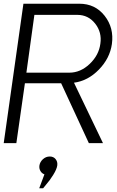

<svg xmlns="http://www.w3.org/2000/svg" viewBox="-33 -770 632 1033"><path d="M521 0H445L296 -322H101L55 0H-13L93 -750H394Q479 -750 530 -685Q581 -620 569 -533Q558 -456 499 -395.5Q440 -335 365 -325ZM340 -379Q400 -379 449.5 -426Q499 -473 507 -535Q516 -596 479 -643Q442 -690 383 -690H152L109 -379ZM206 168Q192 163 184.5 150Q177 137 179 121Q182 101 198 86.5Q214 72 235 72Q255 72 266.5 86.5Q278 101 275 121Q272 141 253 171.5Q234 202 216 222L199 243H178Z"/></svg>

Font: Oakes Grotesk Light
Style: Italic
Weight: 300
Italic angle: -8°
Designer: Samuel Oakes
Foundry: Samuel Oakes
Version: Version 1.000;PS 001.000;hotconv 1.0.88;makeotf.lib2.5.64775